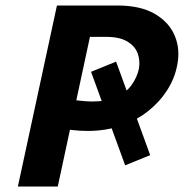

<svg xmlns="http://www.w3.org/2000/svg" viewBox="-20 -678 668 698"><path d="M299 -202Q271 -202 245 -205Q219 -208 190 -212L212 -319Q236 -316 265 -312.5Q294 -309 316 -309Q368 -309 403 -325Q438 -341 458 -368.5Q478 -396 485 -428Q490 -458 480.5 -484Q471 -510 443 -527Q415 -544 366 -544H307L190 0H45L187 -658H406Q491 -658 543 -627.5Q595 -597 615.5 -547.5Q636 -498 624 -440Q615 -393 588 -350.5Q561 -308 519 -274.5Q477 -241 421 -221.5Q365 -202 299 -202ZM311 -417 402 -454 526 -114 435 -77Z"/></svg>

Font: Ysabeau Office ExtraBold
Style: Italic
Weight: 800
Italic angle: -12°
Designer: Christian Thalmann (Catharsis Fonts)
Version: Version 2.001;gftools[0.9.30]; featfreeze: tnum,lnum,ss02